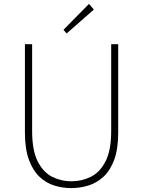

<svg xmlns="http://www.w3.org/2000/svg" viewBox="-20 -953 734 986"><path d="M346 13Q302 13 259.5 0Q217 -13 183 -45Q149 -77 128.5 -132.5Q108 -188 108 -272V-726H145V-280Q145 -181 173.5 -124.5Q202 -68 248 -45Q294 -22 346 -22Q400 -22 446.5 -45Q493 -68 522 -124.5Q551 -181 551 -280V-726H587V-272Q587 -188 566.5 -132.5Q546 -77 511 -45Q476 -13 433 0Q390 13 346 13ZM322 -781 306 -800 437 -933 462 -904Z"/></svg>

Font: Noto Sans KR Thin
Style: Regular
Weight: 100
Designer: Ryoko NISHIZUKA 西塚涼子 (kana, bopomofo & ideographs); Paul D. Hunt (Latin, Greek & Cyrillic); Sandoll Communications 산돌커뮤니
Foundry: Adobe
Version: Version 2.004-H2;hotconv 1.0.118;makeotfexe 2.5.65603